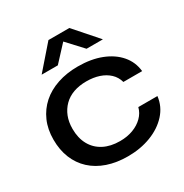

<svg xmlns="http://www.w3.org/2000/svg" viewBox="-171 -872 978 1018"><g transform="rotate(-30 318.0 -363.5)"><path d="M323 9Q254 9 198.5 -10Q143 -29 104 -65Q65 -101 44.5 -151.5Q24 -202 24 -265Q24 -328 46 -378Q68 -428 108 -463.5Q148 -499 204.5 -518Q261 -537 329 -537Q410 -537 471.5 -513Q533 -489 570 -446Q607 -403 613 -345H498Q489 -378 465 -400.5Q441 -423 406.5 -434.5Q372 -446 329 -446Q285 -446 250 -433.5Q215 -421 190.5 -396.5Q166 -372 153 -339Q140 -306 140 -264Q140 -208 162.5 -167Q185 -126 227 -104Q269 -82 327 -82Q371 -82 407 -95.5Q443 -109 467.5 -133.5Q492 -158 500 -190H617Q610 -130 569 -85Q528 -40 464 -15.5Q400 9 323 9ZM142 -595 265 -736H393L517 -595H417L329 -690L241 -595Z"/></g></svg>

Font: Mona Sans Expanded Medium
Style: Regular
Weight: 500
Width: 7
Designer: Deni Anggara
Foundry: GitHub
Version: Version 2.000